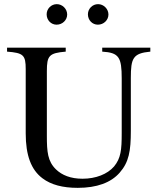

<svg xmlns="http://www.w3.org/2000/svg" viewBox="-20 -892 762 926"><path d="M503 -822C503 -849 480 -872 453 -872C426 -872 404 -850 404 -823C404 -795 425 -773 452 -773C480 -773 503 -795 503 -822ZM304 -822C304 -849 281 -872 254 -872C227 -872 205 -850 205 -823C205 -795 226 -773 253 -773C281 -773 304 -795 304 -822ZM705 -662H473V-643C554 -638 567 -616 567 -513V-250C567 -169 563 -129 530 -89C498 -52 442 -30 378 -30C321 -30 279 -47 250 -75C210 -114 206 -159 206 -237V-549C206 -624 217 -636 297 -643V-662H14V-643C93 -637 104 -626 104 -559V-249C104 -143 130 -73 185 -32C226 -1 282 14 355 14C447 14 515 -11 557 -59C602 -110 611 -164 611 -261V-516C611 -611 621 -635 705 -643Z"/></svg>

Font: XITS Math
Style: Regular
Weight: 400
Designer: MicroPress Inc., with final additions and corrections provided by Coen Hoffman, Elsevier (retired)
Version: Version 1.108